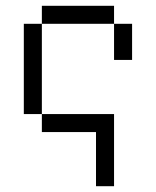

<svg xmlns="http://www.w3.org/2000/svg" viewBox="-20 -520 540 665"><path d="M312.5 -62.5V125H375Q375 125 375 -125H125V-62.5ZM125 -125V-437.5H62.5V-125ZM375 -437.5Q375 -437.5 375 -312.5H437.5Q437.5 -312.5 437.5 -437.5ZM125 -437.5H375V-500H125Z"/></svg>

Font: BFUnifontExMono
Style: Regular
Weight: 500
Version: Version 15.0.06